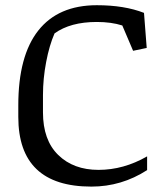

<svg xmlns="http://www.w3.org/2000/svg" viewBox="-20 -691 614 722"><path d="M48.8 -251.5V-294.9Q48.8 -481 124 -576.2Q199.2 -671.4 344.2 -671.4Q447.8 -671.4 521.5 -642.6L531.7 -510.7L480.5 -500L439.9 -595.2Q398.4 -608.4 343.8 -608.4Q244.6 -608.4 185.1 -565.4Q165.5 -520.5 153.6 -458Q141.6 -395.5 141.6 -333.5V-268.6Q141.6 -164.1 199 -108.2Q256.3 -52.2 350.6 -52.2Q444.8 -52.2 533.2 -103V-51.3Q437 10.7 323.7 10.7Q48.8 10.7 48.8 -251.5Z"/></svg>

Font: NoticiaText-Regular
Style: Regular
Weight: 400
Designer: JM Sole
Foundry: JM Sole
Version: Version 1.003